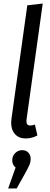

<svg xmlns="http://www.w3.org/2000/svg" viewBox="-20 -769 282 1083"><path d="M130 -97 129 -86Q129 -61 150 -61Q160 -61 177 -66L191 -5Q160 12 125 12Q87 12 65 -12Q43 -36 43 -77Q43 -85 45 -101L134 -739L221 -749ZM153 126Q153 144 146.5 160Q140 176 120 212L74 294H26L68 176Q59 169 54 158.5Q49 148 49 136Q49 111 65.5 94.5Q82 78 105 78Q128 78 140.5 92.5Q153 107 153 126Z"/></svg>

Font: Fira Sans Compressed
Style: Italic
Weight: 400
Width: 1
Italic angle: -8°
Designer: bBox Type GmbH & Carrois Corporate GbR & Edenspiekermann AG
Foundry: bBox Type GmbH & Carrois Corporate GbR & Edenspiekermann AG
Version: Version 4.301